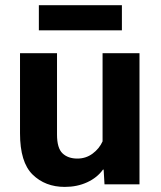

<svg xmlns="http://www.w3.org/2000/svg" viewBox="-20 -724 631 754"><path d="M58.6 -200.4Q58.6 -86.9 108 -38.5Q157.5 10 234.4 10Q283 10 322.4 -8.2Q361.8 -26.4 384.3 -57.9H387L390.4 0H527.8V-515.1H382.8V-168.9Q369.9 -140.1 343.6 -120.7Q317.4 -101.3 283.9 -101.3Q247.1 -101.3 225.5 -121.8Q203.9 -142.3 203.9 -195.6V-515.1H58.6ZM458.7 -703.6H132.6V-605H458.7Z"/></svg>

Font: Roboto Flex
Style: Regular
Weight: 400
Designer: Berlow after Robertson
Foundry: Google
Version: Version 3.200;gftools[0.9.32]